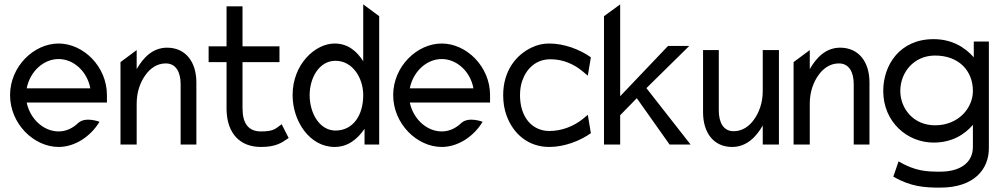

<svg xmlns="http://www.w3.org/2000/svg" viewBox="-20 -661 4580 878"><path d="M26 -226C26 -95 135 11 248 11C321 11 393 -35 435 -104C435 -104 372 -129 338 -99C313 -75 283 -60 248 -60C180 -60 118 -116 102 -192H469V-226C469 -357 361 -462 248 -462C135 -462 26 -357 26 -226ZM102 -257C117 -334 179 -391 248 -391C317 -391 379 -334 393 -257Z M531 0H605V-187C605 -243 623 -288 646 -319C666 -347 697 -371 738 -371C785 -371 806 -331 806 -276V0H878V-284C878 -379 828 -443 744 -443C678 -443 635 -397 605 -345V-432L531 -377Z M934 -377H1016V-160C1018 -50 1078 11 1173 11C1241 11 1267 -7 1300 -30L1268 -93C1239 -72 1232 -60 1173 -60C1115 -60 1089 -98 1089 -166V-377H1258V-449H1089V-632H1016V-449H934Z M1396 -226C1396 -304 1439 -383 1514 -383C1593 -383 1641 -304 1641 -226C1641 -133 1594 -64 1514 -64C1443 -64 1396 -141 1396 -226ZM1318 -226C1318 -107 1396 11 1510 11C1573 11 1616 -27 1647 -72V0H1714V-587L1641 -641V-381C1612 -426 1572 -462 1510 -462C1422 -462 1318 -368 1318 -226Z M1778 -226C1778 -95 1887 11 2000 11C2073 11 2145 -35 2187 -104C2187 -104 2124 -129 2090 -99C2065 -75 2035 -60 2000 -60C1932 -60 1870 -116 1854 -192H2221V-226C2221 -357 2113 -462 2000 -462C1887 -462 1778 -357 1778 -226ZM1854 -257C1869 -334 1931 -391 2000 -391C2069 -391 2131 -334 2145 -257Z M2497 -390C2555 -390 2604 -368 2644 -335L2668 -315L2682 -399C2633 -434 2561 -462 2492 -462C2462 -462 2437 -456 2412 -444C2341 -411 2281 -338 2281 -226C2281 -192 2286 -160 2297 -131C2328 -48 2396 11 2492 11C2561 11 2633 -17 2682 -52L2668 -136L2644 -116C2603 -84 2550 -62 2492 -62C2472 -62 2454 -66 2437 -74C2390 -96 2358 -149 2358 -226C2358 -249 2361 -271 2368 -291C2387 -347 2431 -390 2497 -390Z M2742 0H2816V-134L2892 -212L3042 0H3138L2936 -258L3132 -451H3035L2816 -221V-641L2742 -587Z M3195 -148C3195 -53 3244 11 3328 11C3394 11 3438 -35 3468 -87V0H3542V-432H3468V-245C3468 -189 3450 -144 3427 -113C3407 -85 3376 -61 3335 -61C3288 -61 3267 -101 3267 -156V-432H3195Z M3609 0H3683V-187C3683 -243 3701 -288 3724 -319C3744 -347 3775 -371 3816 -371C3863 -371 3884 -331 3884 -276V0H3956V-284C3956 -379 3906 -443 3822 -443C3756 -443 3713 -397 3683 -345V-432L3609 -377Z M4019 -245C4019 -103 4129 -9 4249 -9C4333 -9 4390 -45 4429 -90V11C4429 83 4371 124 4279 124C4218 124 4166 122 4089 77L4065 147C4146 193 4208 197 4279 197C4437 197 4502 111 4502 17V-471H4433V-399C4393 -444 4334 -482 4249 -482C4095 -482 4019 -364 4019 -245ZM4097 -245C4097 -330 4159 -407 4256 -407C4364 -407 4429 -338 4429 -245C4429 -167 4363 -88 4256 -88C4155 -88 4097 -167 4097 -245Z"/></svg>

Font: Charger Sport
Style: Nrw
Weight: 400
Designer: Jasper
Foundry: Cannot Into Space Fonts
Version: Version 1.1